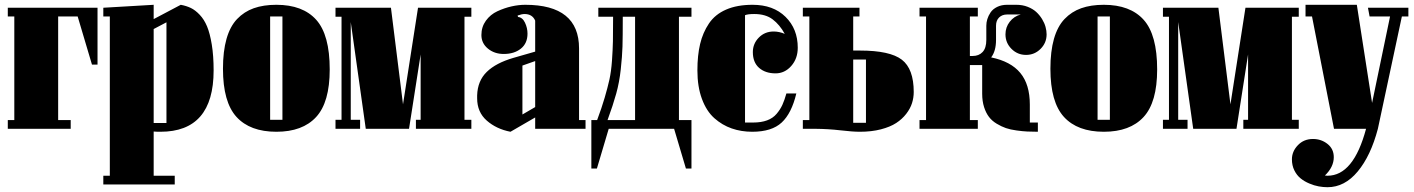

<svg xmlns="http://www.w3.org/2000/svg" viewBox="-20 -532 5842 793"><path d="M220.2 -36.1H272V0H12.2V-36.1H39.1V-463.9H12.2V-500H382.8V-265.1H359.9L300.8 -463.9H220.2Z M433.6 -463.9H406.7V-500L614.7 -512.2V-453.1L726.6 -512.2Q750 -507.8 768.3 -499Q786.6 -490.2 804.9 -470.9Q823.2 -451.7 835.2 -422.9Q847.2 -394 854.7 -347.9Q862.3 -301.8 862.3 -241.2Q862.3 12.2 642.6 12.2Q622.6 12.2 614.7 11.2V193.8H701.7V230H406.7V193.8H433.6ZM667.5 -439.9 614.7 -412.1V-23.9H667.5Z M1121.6 12.2Q1012.7 12.2 956.8 -49.1Q900.9 -110.4 900.9 -248Q900.9 -319.8 915.5 -371.3Q930.2 -422.9 959.2 -453.4Q988.3 -483.9 1028.1 -498Q1067.9 -512.2 1121.6 -512.2Q1230.5 -512.2 1286.1 -450.2Q1341.8 -388.2 1341.8 -245.1Q1341.8 -109.4 1285.6 -48.6Q1229.5 12.2 1121.6 12.2ZM1095.7 -37.1H1146.5V-463.9H1095.7Z M1365.7 -462.9V-500H1594.7L1644.5 -101.1L1706.5 -500H1926.8V-462.9H1898.4V-37.1H1926.8V0H1697.8V-37.1H1717.3V-307.1L1669.4 0H1490.7L1428.7 -440.9V-37.1H1467.3V0H1365.7V-37.1H1390.6V-462.9Z M2190.4 -318.8V-446.8Q2178.7 -474.1 2146.5 -474.1Q2134.8 -474.1 2117.7 -467.8L2119.6 -461.9Q2138.2 -460 2148.4 -438.2Q2158.7 -416.5 2158.7 -393.1Q2158.7 -353 2131.3 -331.1Q2104 -309.1 2060.5 -309.1Q2022 -309.1 1995.1 -331.3Q1968.3 -353.5 1968.3 -387.2Q1968.3 -420.9 1986.8 -446.5Q2005.4 -472.2 2034.4 -485.6Q2063.5 -499 2092.8 -505.6Q2122.1 -512.2 2149.4 -512.2Q2371.6 -512.2 2371.6 -332V-36.1H2398.4V0H2190.4V-46.9L2088.4 12.2Q2030.3 1 1990.5 -33.9Q1950.7 -68.8 1950.7 -126V-138.2Q1952.6 -198.2 1990.5 -235.1Q2028.3 -272 2100.6 -293ZM2137.7 -261.2V-59.1L2190.4 -89.8V-279.8Z M2835.9 -36.1V164.1H2813L2764.2 0H2494.1L2445.3 164.1H2422.4V-36.1H2446.3Q2465.3 -86.9 2477.5 -128.7Q2489.7 -170.4 2497.1 -203.6Q2504.4 -236.8 2507.6 -281.5Q2510.7 -326.2 2511.5 -361.3Q2512.2 -396.5 2512.2 -462.9H2451.2V-500H2835.9V-462.9H2784.2V-36.1ZM2489.3 -36.1H2603V-462.9H2552.2Q2552.2 -379.9 2551 -339.8Q2549.8 -299.8 2543.9 -245.8Q2538.1 -191.9 2525.1 -145.3Q2512.2 -98.6 2489.3 -36.1Z M3086.9 12.2Q3041.5 12.2 3002.2 -1.5Q2962.9 -15.1 2930.4 -43.9Q2897.9 -72.8 2879.2 -123.3Q2860.4 -173.8 2860.4 -241.2Q2860.4 -303.2 2871.6 -350.3Q2882.8 -397.5 2908.2 -435.1Q2933.6 -472.7 2979 -492.4Q3024.4 -512.2 3088.4 -512.2Q3173.8 -512.2 3224.4 -462.4Q3274.9 -412.6 3274.9 -335Q3274.9 -290 3248 -259.5Q3221.2 -229 3183.1 -229Q3141.1 -229 3115.2 -251.7Q3089.4 -274.4 3089.4 -316.9Q3089.4 -351.6 3114 -376.7Q3138.7 -401.9 3175.3 -401.9Q3198.2 -401.9 3221.2 -392.1Q3200.2 -430.2 3171.1 -452.1Q3142.1 -474.1 3095.2 -474.1Q3068.4 -474.1 3057.1 -469.2V-25.9H3090.3Q3124 -25.9 3148.2 -34.9Q3172.4 -43.9 3187.5 -61.8Q3202.6 -79.6 3211.4 -98.9Q3220.2 -118.2 3228 -146H3269Q3249.5 -64 3208.5 -25.9Q3167.5 12.2 3086.9 12.2Z M3295.9 0V-36.1H3322.8V-463.9H3295.9V-500H3529.8V-463.9H3503.9V-323.2H3531.7Q3655.8 -323.2 3704.8 -285.4Q3753.9 -247.6 3753.9 -151.9Q3753.9 -128.4 3746.8 -106Q3739.7 -83.5 3722.9 -61.8Q3706.1 -40 3681.4 -23.9Q3656.7 -7.8 3618.2 2.2Q3579.6 12.2 3531.7 12.2Q3501.5 12.2 3451.4 6.3Q3401.4 0.5 3348.6 0ZM3556.6 -286.1H3503.9V-24.9H3556.6Z M3985.8 -36.1H4018.6V0H3777.8V-36.1H3804.7V-463.9H3777.8V-500H4018.6V-463.9H3985.8V-300.8H3997.6Q4022.9 -300.8 4038.3 -317.1Q4053.7 -333.5 4053.7 -367.2V-425.8Q4053.7 -439.5 4057.9 -453.1Q4062 -466.8 4071.3 -480.7Q4080.6 -494.6 4098.4 -503.4Q4116.2 -512.2 4139.6 -512.2H4177.7Q4203.1 -512.2 4224.4 -503.9Q4245.6 -495.6 4259.8 -482.7Q4273.9 -469.7 4283.9 -453.4Q4293.9 -437 4298.3 -420.9Q4302.7 -404.8 4302.7 -390.1Q4302.7 -355 4277.8 -330.1Q4252.9 -305.2 4217.8 -305.2Q4182.6 -305.2 4157.7 -330.1Q4132.8 -355 4132.8 -390.1Q4132.8 -419.4 4150.4 -442.1Q4168 -464.8 4195.8 -472.2H4139.6Q4119.1 -472.2 4106.4 -459.7Q4093.8 -447.3 4093.8 -425.8V-367.2Q4093.8 -321.3 4073.7 -294.9Q4154.8 -278.3 4194.1 -230.7Q4233.4 -183.1 4233.4 -100.1V-25.9H4266.6V12.2Q4241.7 12.2 4222.7 11.2Q4203.6 10.3 4178.5 6.8Q4153.3 3.4 4134.8 -2.9Q4116.2 -9.3 4096.7 -21Q4077.1 -32.7 4064.7 -49.1Q4052.2 -65.4 4044.4 -89.8Q4036.6 -114.3 4036.6 -145V-263.2H3985.8Z M4539.1 12.2Q4430.2 12.2 4374.3 -49.1Q4318.4 -110.4 4318.4 -248Q4318.4 -319.8 4333 -371.3Q4347.7 -422.9 4376.7 -453.4Q4405.8 -483.9 4445.6 -498Q4485.4 -512.2 4539.1 -512.2Q4647.9 -512.2 4703.6 -450.2Q4759.3 -388.2 4759.3 -245.1Q4759.3 -109.4 4703.1 -48.6Q4647 12.2 4539.1 12.2ZM4513.2 -37.1H4564V-463.9H4513.2Z M4783.2 -462.9V-500H5012.2L5062 -101.1L5124 -500H5344.2V-462.9H5315.9V-37.1H5344.2V0H5115.2V-37.1H5134.8V-307.1L5086.9 0H4908.2L4846.2 -440.9V-37.1H4884.8V0H4783.2V-37.1H4808.1V-462.9Z M5670.9 0Q5641.6 111.3 5587.6 176.3Q5533.7 241.2 5462.9 241.2Q5445.3 241.2 5426.5 237.8Q5407.7 234.4 5387.5 225.8Q5367.2 217.3 5351.6 204.6Q5335.9 191.9 5325.9 171.6Q5315.9 151.4 5315.9 126Q5315.9 93.3 5340.6 67.6Q5365.2 42 5402.8 42Q5437 42 5462.9 62.5Q5488.8 83 5488.8 117.2Q5488.8 157.7 5452.1 192.9Q5454.1 192.9 5457.5 193.4Q5460.9 193.8 5462.9 193.8Q5570.3 193.8 5622.1 0H5489.7L5398.9 -463.9H5372.1V-512.2H5584L5647 -106.9L5721.2 -463.9H5636.7L5629.9 -500H5796.9V-463.9H5770Z"/></svg>

Font: Lletraferida
Style: Heavy
Weight: 900
Designer: Josep Patau Bellart
Foundry: Josep Patau Bellart
Version: Version 1.000